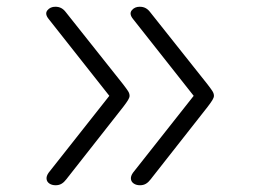

<svg xmlns="http://www.w3.org/2000/svg" viewBox="-20 -535 765 569"><path d="M145 14Q134 14 126.5 9Q119 4 118 -4.5Q117 -13 124 -23L304 -251L124 -479Q112 -494 120.5 -504.5Q129 -515 144 -515Q154 -515 161.5 -511Q169 -507 175 -499L345 -285Q355 -272 359.5 -265Q364 -258 364 -251Q364 -246 359.5 -238.5Q355 -231 345 -218L176 -3Q170 5 162.5 9.5Q155 14 145 14ZM395 14Q384 14 376.5 9Q369 4 368 -4.5Q367 -13 374 -23L554 -251L374 -479Q362 -494 370.5 -504.5Q379 -515 394 -515Q404 -515 411.5 -511Q419 -507 425 -499L595 -285Q605 -272 609.5 -265Q614 -258 614 -251Q614 -246 609.5 -238.5Q605 -231 595 -218L426 -3Q420 5 412.5 9.5Q405 14 395 14Z"/></svg>

Font: Playwrite BE WAL ExtraLight
Style: Regular
Weight: 250
Version: Version 1.002